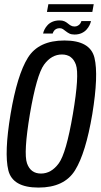

<svg xmlns="http://www.w3.org/2000/svg" viewBox="-20 -869 470 894"><path d="M159.2 4.4Q279.5 4.4 329.3 -75.9Q379.2 -156.2 409.8 -337.7Q439.4 -519 419.9 -599.8Q400.4 -680.5 280.1 -680.5Q159.7 -680.5 109.8 -600.2Q59.9 -519.9 29.2 -337.7Q-0.9 -156.5 18.8 -76Q38.6 4.4 159.2 4.4ZM170.8 -60.9Q122.5 -60.9 105.8 -108.5Q89 -156.2 119.2 -337.7Q150.6 -520.6 185.1 -567.9Q219.7 -615.3 268.4 -615.3Q316.5 -615.3 333.4 -568Q350.4 -520.8 319.3 -337.7Q288.4 -155.9 253.6 -108.4Q218.8 -60.9 170.8 -60.9ZM326.7 -708.2Q345.8 -708.2 359.9 -714.7Q374 -721.2 382.9 -731.2Q391.8 -741.2 396.9 -751.7Q402 -762.2 403.6 -770.9H359Q357.8 -765.9 353.9 -759.8Q350 -753.7 342.9 -749.7Q335.8 -745.6 327.6 -745.6Q317.2 -745.6 309.9 -749.9Q302.6 -754.1 295.6 -760Q288.7 -765.9 279.9 -769.9Q271.1 -773.9 257.6 -773.9Q238.9 -773.9 224.7 -767.9Q210.6 -761.9 201.7 -752.2Q192.7 -742.5 187.6 -732.3Q182.4 -722.1 180.6 -712.7H225.3Q226.7 -718 230.5 -724.1Q234.2 -730.1 241.2 -733.9Q248.2 -737.7 257.7 -737.7Q266.7 -737.7 273.2 -733.4Q279.7 -729.1 286.9 -723.2Q294.2 -717.3 303.4 -712.7Q312.7 -708.2 326.7 -708.2ZM198.6 -813.5H409.9L416.4 -849.3H205.2Z"/></svg>

Font: Anybody Thin Condensed
Style: Italic
Weight: 100
Width: 3
Italic angle: -10°
Version: Version 1.113;gftools[0.9.25]